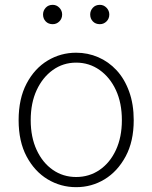

<svg xmlns="http://www.w3.org/2000/svg" viewBox="-20 -761 630 794"><path d="M295 13Q231 13 177 -19.5Q123 -52 90 -114Q57 -176 57 -264Q57 -353 90 -415.5Q123 -478 177 -510.5Q231 -543 295 -543Q343 -543 386 -524.5Q429 -506 462 -470.5Q495 -435 514 -382.5Q533 -330 533 -264Q533 -176 499.5 -114Q466 -52 412.5 -19.5Q359 13 295 13ZM295 -29Q349 -29 392 -58.5Q435 -88 459.5 -141Q484 -194 484 -264Q484 -335 459.5 -388Q435 -441 392 -471.5Q349 -502 295 -502Q241 -502 198.5 -471.5Q156 -441 131.5 -388Q107 -335 107 -264Q107 -194 131.5 -141Q156 -88 198.5 -58.5Q241 -29 295 -29ZM198 -661Q180 -661 169 -672.5Q158 -684 158 -701Q158 -717 169 -729Q180 -741 198 -741Q214 -741 225.5 -729Q237 -717 237 -701Q237 -684 225.5 -672.5Q214 -661 198 -661ZM393 -661Q375 -661 364 -672.5Q353 -684 353 -701Q353 -717 364 -729Q375 -741 393 -741Q409 -741 420.5 -729Q432 -717 432 -701Q432 -684 420.5 -672.5Q409 -661 393 -661Z"/></svg>

Font: Noto Sans KR ExtraLight
Style: Regular
Weight: 250
Designer: Ryoko NISHIZUKA  (kana, bopomofo & ideographs); Paul D. Hunt (Latin, Greek & Cyrillic); Sandoll Communications , Soo-you
Foundry: Adobe
Version: Version 2.004-H2;hotconv 1.0.118;makeotfexe 2.5.65603